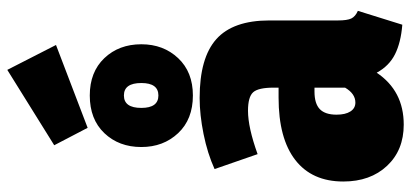

<svg xmlns="http://www.w3.org/2000/svg" viewBox="-328 -808 1155 540"><g transform="rotate(-90 250.0 -537.5)"><path d="M394 -958 161 -869 112 -963 324 -1095ZM107 -718Q107 -781 146 -822Q185 -863 252 -863Q318 -863 357 -822Q396 -781 396 -718Q396 -656 357 -614.5Q318 -573 252 -573Q185 -573 146 -614.5Q107 -656 107 -718ZM217 -718Q217 -670 252 -670Q287 -670 287 -718Q287 -767 252 -767Q217 -767 217 -718ZM490 -109 451 16Q401 12 368 -4.5Q335 -21 316 -56Q265 20 170 20Q98 20 54 -27Q10 -74 10 -150Q10 -238 70.5 -285Q131 -332 246 -332H274V-346Q274 -389 261 -403.5Q248 -418 209 -418Q162 -418 87 -391L45 -512Q89 -532 143.5 -543Q198 -554 245 -554Q358 -554 410.5 -507Q463 -460 463 -358V-165Q463 -139 468.5 -127.5Q474 -116 490 -109ZM274 -145V-231H263Q229 -231 213.5 -216Q198 -201 198 -169Q198 -144 207 -130Q216 -116 232 -116Q257 -116 274 -145Z"/></g></svg>

Font: Fira Sans Condensed Black
Style: Regular
Weight: 900
Width: 3
Designer: Carrois Corporate & Edenspiekermann AG
Foundry: Carrois Corporate GbR & Edenspiekermann AG
Version: Version 4.203